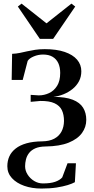

<svg xmlns="http://www.w3.org/2000/svg" viewBox="-20 -808 532 1086"><path d="M214.5 258.5Q160.5 258.5 116.8 243Q73 227.5 47.2 199.2Q21.5 171 21.5 132.5Q21.5 101.5 33 76.2Q44.5 51 68.8 32Q93 13 130.2 2.5Q167.5 -8 218.5 -8.5Q259.5 -9 286.8 -23.5Q314 -38 327.8 -63.8Q341.5 -89.5 342 -123.5Q342 -159.5 330 -184.8Q318 -210 288.8 -223.8Q259.5 -237.5 208.5 -237L153.5 -232V-271.5L199.5 -268.5Q230 -268.5 257.8 -281.5Q285.5 -294.5 303 -322.5Q320.5 -350.5 320.5 -395.5Q320.5 -427.5 309.8 -450.8Q299 -474 277.5 -486.8Q256 -499.5 223.5 -499.5Q196.5 -499.5 171.2 -489Q146 -478.5 136.5 -463.5L108.5 -356H46L48.5 -503.5Q72 -504.5 92.5 -508.8Q113 -513 133.8 -517.8Q154.5 -522.5 178.5 -526.2Q202.5 -530 233.5 -530Q300 -530 346 -514.2Q392 -498.5 416 -470.5Q440 -442.5 440 -405Q440 -373.5 426.8 -348.5Q413.5 -323.5 390.8 -305Q368 -286.5 339.8 -275Q311.5 -263.5 282 -260Q350.5 -260 391.2 -244Q432 -228 450 -198.8Q468 -169.5 468 -130Q468 -89.5 443.8 -55.8Q419.5 -22 368.5 -1.2Q317.5 19.5 238 20.5Q202 21 179.2 31.2Q156.5 41.5 144 58Q131.5 74.5 126.8 94Q122 113.5 122 132.5Q122 157 136 179.2Q150 201.5 173 215.5Q196 229.5 222.5 229.5Q266 229.5 292.2 220.2Q318.5 211 332 195.5L362 115.5H409.5L403.5 222.5Q389.5 230.5 363 238.8Q336.5 247 299.2 252.8Q262 258.5 214.5 258.5ZM205.5 -588 81 -771 102 -787.5 243 -676 384 -787.5 405.5 -771 280.5 -588Z"/></svg>

Font: Merriweather 120pt SemiBold
Style: Regular
Weight: 600
Version: Version 2.100